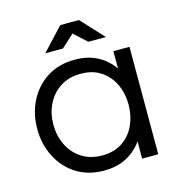

<svg xmlns="http://www.w3.org/2000/svg" viewBox="-103 -765 800 863"><g transform="rotate(-15 297.5 -333.5)"><path d="M276 8Q203 8 148.5 -26.5Q94 -61 64 -120Q34 -179 34 -250Q34 -322 64 -380.5Q94 -439 148.5 -473.5Q203 -508 276 -508Q338 -508 382.5 -484Q427 -460 455 -419V-500H530V0H455V-80Q427 -40 382.5 -16Q338 8 276 8ZM286 -60Q342 -60 380.5 -86Q419 -112 439 -155.5Q459 -199 459 -250Q459 -302 439 -345Q419 -388 380.5 -414Q342 -440 286 -440Q231 -440 191 -414Q151 -388 130 -345Q109 -302 109 -250Q109 -199 130 -155.5Q151 -112 191 -86Q231 -60 286 -60ZM157 -570 255 -675H342L439 -570H357L298 -624L239 -570Z"/></g></svg>

Font: Questrial
Style: Regular
Weight: 400
Designer: Joe Prince, Laura Meseguer
Foundry: Joe Prince, Laura Meseguer
Version: Version 2.000; ttfautohint (v1.8.3)